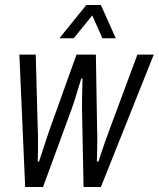

<svg xmlns="http://www.w3.org/2000/svg" viewBox="-20 -743 631 763"><path d="M80 0 57 -526H122L130 -231Q131 -219 131 -195.5Q131 -172 131 -147Q131 -122 130 -101H135Q141 -119 148.5 -141.5Q156 -164 163 -186Q170 -208 175 -222L284 -526H361L366 -223Q367 -207 366.5 -185.5Q366 -164 366 -141.5Q366 -119 365 -101H371Q377 -120 385 -143Q393 -166 400.5 -187.5Q408 -209 413 -222L526 -526H591L381 0H312L306 -308Q306 -324 306 -346Q306 -368 307 -390.5Q308 -413 308 -431H303Q297 -413 290.5 -390.5Q284 -368 277 -346Q270 -324 264 -308L151 0ZM216 -591 323 -723H381L440 -591H387L335 -708H368L273 -591Z"/></svg>

Font: Archivo Condensed Light
Style: Italic
Weight: 300
Width: 3
Italic angle: -10°
Designer: Hector Gatti
Foundry: Omnibus-Type
Version: Version 2.001